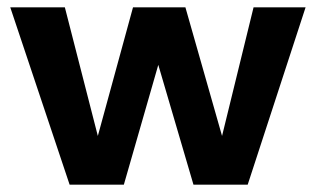

<svg xmlns="http://www.w3.org/2000/svg" viewBox="-20 -504 862 524"><path d="M814 -484H672L586 -133L486 -484H343L247 -133L157 -484H8L170 0H318L412 -327L508 0H656Z"/></svg>

Font: Play
Style: Bold
Weight: 700
Designer: Jonas Hecksher
Foundry: Jonas Hecksher, Playtypeª, e-types AS
Version: Version 1.002